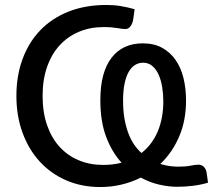

<svg xmlns="http://www.w3.org/2000/svg" viewBox="-20 -745 870 773"><path d="M817.5 -9.5Q789 -1 757.2 3Q725.5 7 693.5 7Q659.5 7 621.8 -1.5Q584 -10 547 -30Q510 -11.5 469 -1.8Q428 8 383.5 8Q308.5 8 246.5 -19Q184.5 -46 140 -94.5Q95.5 -143 70.8 -210.5Q46 -278 46 -359Q46 -440 70.8 -507.2Q95.5 -574.5 142 -623Q188.5 -671.5 255.8 -698.2Q323 -725 408.5 -725Q423.5 -725 437.2 -724Q451 -723 464.5 -720.8Q478 -718.5 492 -715.5Q506 -712.5 522 -708L516.5 -668.5Q514.5 -652.5 506 -640.2Q497.5 -628 485 -628Q478 -628 470 -629.2Q462 -630.5 452 -632Q442 -633.5 428.5 -634.8Q415 -636 397 -636Q343 -636 297.8 -617Q252.5 -598 220 -562.5Q187.5 -527 169.5 -475.5Q151.5 -424 151.5 -359Q151.5 -293 169.5 -241.2Q187.5 -189.5 219.8 -154Q252 -118.5 296.8 -99.8Q341.5 -81 395.5 -81Q435.5 -81 469.5 -90Q431.5 -131 407.8 -193Q384 -255 384 -342Q384 -453.5 428.8 -512Q473.5 -570.5 555 -570.5Q600 -570.5 632.8 -552.5Q665.5 -534.5 687 -503.5Q708.5 -472.5 718.8 -430.5Q729 -388.5 729 -340Q729 -259.5 701.2 -195Q673.5 -130.5 625.5 -85Q646 -78.5 664.8 -76.2Q683.5 -74 698 -74Q728 -74 747.2 -78Q766.5 -82 779 -82Q791.5 -82 800.5 -73.5Q809.5 -65 812 -49ZM475.5 -340Q475.5 -299.5 481.2 -267Q487 -234.5 496.8 -208.5Q506.5 -182.5 520 -163Q533.5 -143.5 549.5 -129Q593 -163 615.2 -216.2Q637.5 -269.5 637.5 -337Q637.5 -366 633 -394Q628.5 -422 618.8 -444Q609 -466 593.5 -479.2Q578 -492.5 556 -492.5Q538.5 -492.5 523.8 -483.5Q509 -474.5 498.2 -455.8Q487.5 -437 481.5 -408.2Q475.5 -379.5 475.5 -340Z"/></svg>

Font: Lato Medium
Style: Regular
Weight: 500
Designer: Lukasz Dziedzic
Foundry: tyPoland Lukasz Dziedzic
Version: Version 2.006; 2014-01-15